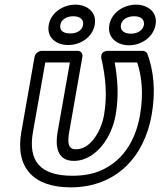

<svg xmlns="http://www.w3.org/2000/svg" viewBox="-20 -772 691 827"><path d="M292 -15C152 -15 100 -79 122 -204L175 -503H281L228 -203C219 -151 221 -79 298 -79C353 -79 395 -114 420 -145C448 -180 469 -226 478 -276C493 -361 486 -436 474 -503H571C591 -441 599 -367 583 -276C562 -155 500 -72 408 -35C376 -22 337 -15 292 -15ZM633 -276C652 -382 641 -469 615 -540C612 -547 604 -553 595 -553H447C407 -553 417 -519 417 -519C433 -446 444 -366 428 -276C421 -236 403 -197 383 -172C364 -148 339 -129 307 -129C276 -129 269 -152 278 -203L335 -528C337 -539 330 -553 315 -553H159C148 -553 132 -543 129 -528L72 -204C45 -52 122 35 284 35C479 35 601 -95 633 -276ZM283 -628C248 -628 236 -644 240 -665C243 -685 263 -702 296 -702C328 -702 341 -685 338 -665C334 -644 316 -628 283 -628ZM274 -578C325 -578 378 -610 388 -665C398 -719 356 -752 305 -752C254 -752 200 -720 190 -665C180 -609 223 -578 274 -578ZM544 -627C511 -627 497 -644 501 -665C504 -685 525 -702 558 -702C590 -702 603 -685 600 -665C596 -644 576 -627 544 -627ZM536 -577C587 -577 640 -610 650 -665C660 -719 617 -752 566 -752C515 -752 461 -720 451 -665C441 -610 484 -577 536 -577Z"/></svg>

Font: Asimov
Style: WidOuIt
Weight: 500
Designer: Google
Version: Version 2.000980; 2014